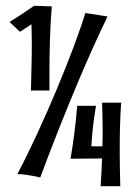

<svg xmlns="http://www.w3.org/2000/svg" viewBox="-20 -682 460 664"><path d="M275 -637C239 -515 126 -241 40 -80C68 -80 119 -69 119 -68C206 -301 289 -496 352 -625ZM312 -316H247C242 -253 234 -192 224 -133L333 -134C332 -101 330 -69 328 -38H396C395 -77 394 -119 394 -158C394 -213 395 -271 399 -327H333C334 -297 335 -264 335 -234C335 -215 335 -196 334 -176H296C298 -220 304 -270 312 -316ZM98 -662C74 -645 42 -624 13 -606L49 -572L89 -598C89 -576 90 -551 90 -531C90 -478 88 -420 87 -369H151V-429C151 -504 153 -584 159 -660Z"/></svg>

Font: Mouse Memoirs
Style: Regular
Weight: 400
Designer: Astigmatic (AOETI)
Foundry: Astigmatic (AOETI)
Version: Version 1.000